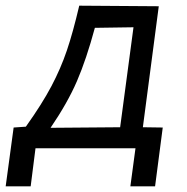

<svg xmlns="http://www.w3.org/2000/svg" viewBox="-71 -522 659 676"><path d="M388 134 406 0H54L37 134H-51L-23 -73L20 -76Q77 -156 110 -218.5Q143 -281 164.5 -344.5Q186 -408 208 -502L488 -500L432 -74L502 -73L475 134ZM107 -72 352 -74 399 -426 263 -424Q233 -313 200 -236.5Q167 -160 107 -72Z"/></svg>

Font: Bellota
Style: Bold Italic
Weight: 700
Italic angle: -7.5°
Designer: Kemie Guaida
Foundry: Kemie Guaida
Version: Version 4.001